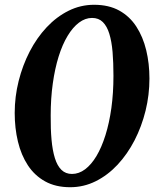

<svg xmlns="http://www.w3.org/2000/svg" viewBox="-20 -773 660 803"><path d="M273.5 10Q212.5 10 168.5 -14.5Q124.5 -39 96.5 -81.8Q68.5 -124.5 55 -180.8Q41.5 -237 41.5 -300.5Q41.5 -368.5 58 -434.2Q74.5 -500 104.2 -557.5Q134 -615 175.2 -659Q216.5 -703 266.8 -728Q317 -753 373.5 -753Q435 -753 478.8 -728.8Q522.5 -704.5 550.2 -661.8Q578 -619 591.5 -563.2Q605 -507.5 605 -444.5Q605 -376 588.8 -310Q572.5 -244 542.8 -186.2Q513 -128.5 471.8 -84.2Q430.5 -40 380.2 -15Q330 10 273.5 10ZM281 -45.5Q310 -45.5 336 -65Q362 -84.5 383.5 -120.5Q405 -156.5 421 -207.5Q437 -258.5 445.8 -321.2Q454.5 -384 454.5 -456Q454.5 -511 450.8 -555.5Q447 -600 437.2 -631.8Q427.5 -663.5 410 -680.8Q392.5 -698 365 -698Q336.5 -698 310.5 -678.5Q284.5 -659 262.8 -623Q241 -587 225.2 -536.5Q209.5 -486 200.8 -423.8Q192 -361.5 192 -289.5Q191.5 -234 195.5 -189Q199.5 -144 209.5 -111.8Q219.5 -79.5 237 -62.5Q254.5 -45.5 281 -45.5Z"/></svg>

Font: Merriweather 24pt SemiCondensed
Style: Bold Italic
Weight: 700
Width: 4
Italic angle: -7.8°
Designer: Eben Sorkin
Foundry: Eben Sorkin
Version: Version 2.101